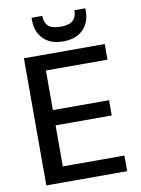

<svg xmlns="http://www.w3.org/2000/svg" viewBox="-98 -975 767 1041"><g transform="rotate(-10 285.5 -454.5)"><path d="M71 0V-700H516V-614H177V-396H486V-312H177V-86H516V0ZM297 -753Q227 -753 188.5 -792.5Q150 -832 150 -894V-909H209Q209 -873 229 -853.5Q249 -834 297 -834Q346 -834 366 -853.5Q386 -873 386 -909H446V-894Q446 -831 407 -792Q368 -753 297 -753Z"/></g></svg>

Font: Ultramarine Medium
Style: Regular
Weight: 500
Designer: Colophon Foundry, Jonny Pinhorn
Foundry: Colophon Foundry
Version: Version 1.200; ttfautohint (v1.8.3)